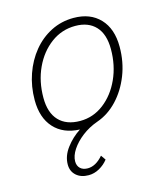

<svg xmlns="http://www.w3.org/2000/svg" viewBox="-109 -586 774 893"><g transform="rotate(-15 278.0 -139.5)"><path d="M208 223Q171 223 148.5 203Q126 183 126 150Q126 109 154.5 71Q183 33 223 7Q144 4 99.5 -45Q55 -94 55 -179Q55 -245 75.5 -303.5Q96 -362 132.5 -406.5Q169 -451 219 -476.5Q269 -502 328 -502Q408 -502 454.5 -453Q501 -404 501 -317Q501 -244 476 -180.5Q451 -117 408 -71.5Q365 -26 310 -7Q268 8 235 33.5Q202 59 182.5 88.5Q163 118 163 145Q163 166 176 178.5Q189 191 212 191Q251 191 286 150L302 173Q285 195 260 209Q235 223 208 223ZM235 -31Q298 -31 349 -70Q400 -109 429.5 -174Q459 -239 459 -317Q459 -389 424 -426.5Q389 -464 326 -464Q261 -464 209 -425.5Q157 -387 127 -322.5Q97 -258 97 -179Q97 -107 133 -69Q169 -31 235 -31Z"/></g></svg>

Font: Livvic ExtraLight
Style: Italic
Weight: 275
Italic angle: -10°
Designer: Jacques Le Bailly, Baron von Fonthausen
Version: Version 1.001; ttfautohint (v1.8.2)